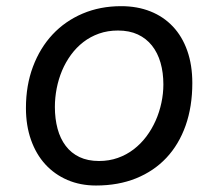

<svg xmlns="http://www.w3.org/2000/svg" viewBox="-20 -578 690 607"><path d="M283.5 8.5Q234 8.5 193.2 -9Q152.5 -26.5 123.2 -58.5Q94 -90.5 78 -135.8Q62 -181 62 -236.5Q62 -308 84.2 -367.2Q106.5 -426.5 146.2 -469Q186 -511.5 241.2 -535Q296.5 -558.5 363 -558.5Q414 -558.5 455.5 -542Q497 -525.5 526.5 -494.2Q556 -463 572 -417.8Q588 -372.5 588 -315.5Q588 -241 566.8 -181Q545.5 -121 506 -79Q466.5 -37 410.2 -14.2Q354 8.5 283.5 8.5ZM496.5 -311Q496.5 -348.5 487.5 -379.8Q478.5 -411 460.5 -433.8Q442.5 -456.5 415.8 -469Q389 -481.5 353 -481.5Q320.5 -481.5 293 -471.8Q265.5 -462 243.5 -445Q221.5 -428 204.5 -404.8Q187.5 -381.5 176.2 -354.8Q165 -328 159.2 -298.5Q153.5 -269 153.5 -240Q153.5 -202.5 162 -171Q170.5 -139.5 187.8 -116.8Q205 -94 231.2 -81.5Q257.5 -69 293 -69Q325 -69 352.5 -78.8Q380 -88.5 402.5 -105.8Q425 -123 442.5 -146.2Q460 -169.5 472 -196.5Q484 -223.5 490.2 -252.8Q496.5 -282 496.5 -311Z"/></svg>

Font: B612 Mono
Style: Italic
Weight: 400
Italic angle: -10°
Version: Version 1.005